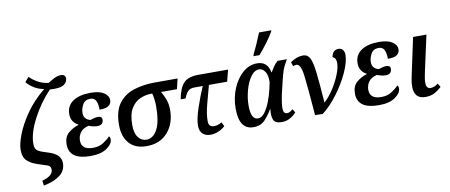

<svg xmlns="http://www.w3.org/2000/svg" viewBox="-82 -1164 4013 1711"><g transform="rotate(-10 1925.0 -308.5)"><path d="M195 197Q286 180 341.5 139Q397 98 397 28Q397 -54 281 -87Q221 -104 194 -121Q167 -138 167 -185Q167 -281 233 -408Q299 -535 396 -637Q406 -637 420 -636Q434 -635 445 -636Q504 -637 530 -658.5Q556 -680 556 -712Q556 -725 546.5 -735.5Q537 -746 515 -746Q484 -746 453 -730Q422 -714 397 -697Q344 -702 300 -727Q256 -752 228 -781L192 -739Q256 -665 347 -650Q244 -566 177.5 -470Q111 -374 78.5 -289Q46 -204 46 -153Q46 -82 83 -50Q120 -18 172 -2Q235 18 261.5 27.5Q288 37 288 68Q288 125 189 152Z M651 10Q748 10 800.5 -27.5Q853 -65 853 -106Q853 -127 842 -134Q817 -107 778.5 -82.5Q740 -58 686 -58Q581 -58 581 -141Q581 -182 604 -214Q627 -246 680 -259Q693 -253 714.5 -247.5Q736 -242 757 -242Q812 -242 812 -293Q812 -322 775 -322Q758 -322 740 -317Q722 -312 706 -307Q680 -312 663 -330Q646 -348 646 -380Q646 -416 666.5 -454.5Q687 -493 736 -493Q774 -493 788 -461.5Q802 -430 801 -383Q863 -383 886 -402Q909 -421 909 -450Q909 -491 867.5 -518Q826 -545 748 -545Q644 -545 586 -504.5Q528 -464 528 -390Q528 -352 546 -325Q564 -298 593 -285L592 -282Q534 -263 496 -228.5Q458 -194 458 -128Q458 10 651 10Z M1159 10Q1281 10 1350.5 -70Q1420 -150 1420 -272Q1420 -329 1402 -373.5Q1384 -418 1368 -443H1512L1534 -536H1327Q1226 -536 1139.5 -509Q1053 -482 1000.5 -413Q948 -344 948 -217Q948 -113 1002 -51.5Q1056 10 1159 10ZM1168 -47Q1122 -47 1093 -85Q1064 -123 1064 -197Q1064 -294 1096.5 -347Q1129 -400 1178.5 -421.5Q1228 -443 1279 -443H1288Q1294 -423 1298.5 -391.5Q1303 -360 1303 -328Q1303 -185 1265.5 -116Q1228 -47 1168 -47Z M1736 9Q1808 9 1870 -45L1852 -83Q1813 -61 1782 -61Q1732 -61 1732 -115Q1731 -174 1753.5 -261.5Q1776 -349 1799 -431H1964L1991 -536H1722Q1630 -536 1588.5 -492Q1547 -448 1529 -348H1574Q1585 -382 1605.5 -406.5Q1626 -431 1665 -431H1743Q1706 -345 1673 -247.5Q1640 -150 1640 -90Q1640 -40 1667 -15.5Q1694 9 1736 9Z M2125 9Q2192 9 2230 -31.5Q2268 -72 2297 -122H2301Q2293 -66 2307 -29Q2321 8 2381 8Q2424 8 2457 -10.5Q2490 -29 2514 -56L2496 -88Q2482 -77 2469.5 -69.5Q2457 -62 2442 -62Q2428 -62 2418 -72.5Q2408 -83 2408 -116Q2408 -137 2412.5 -167.5Q2417 -198 2424 -233L2450 -342Q2464 -403 2477 -441.5Q2490 -480 2523 -536H2438Q2416 -516 2400.5 -493Q2385 -470 2370 -445H2367Q2349 -546 2254 -546Q2182 -546 2124 -495Q2066 -444 2031.5 -360.5Q1997 -277 1997 -181Q1997 9 2125 9ZM2179 -61Q2115 -61 2115 -187Q2115 -254 2134 -324.5Q2153 -395 2186.5 -442.5Q2220 -490 2264 -490Q2293 -490 2315.5 -458.5Q2338 -427 2336 -360L2322 -296Q2312 -252 2291.5 -196.5Q2271 -141 2242.5 -101Q2214 -61 2179 -61ZM2235 -614H2289Q2324 -654 2363 -706Q2402 -758 2427 -801L2431 -814H2320Q2281 -714 2238 -629Z M2684 -2 2753 0Q2823 -53 2890 -142Q2957 -231 3000.5 -325Q3044 -419 3044 -486Q3044 -511 3031 -529Q3018 -547 2992 -547Q2937 -547 2927 -483Q2959 -471 2959 -427Q2959 -384 2935 -323Q2911 -262 2872 -201Q2833 -140 2786 -97Q2773 -276 2762 -372.5Q2751 -469 2731 -506Q2711 -543 2672 -544Q2612 -544 2555 -503L2567 -465Q2580 -472 2598 -472Q2637 -472 2650.5 -367Q2664 -262 2684 -2Z M3260 10Q3357 10 3409.5 -27.5Q3462 -65 3462 -106Q3462 -127 3451 -134Q3426 -107 3387.5 -82.5Q3349 -58 3295 -58Q3190 -58 3190 -141Q3190 -182 3213 -214Q3236 -246 3289 -259Q3302 -253 3323.5 -247.5Q3345 -242 3366 -242Q3421 -242 3421 -293Q3421 -322 3384 -322Q3367 -322 3349 -317Q3331 -312 3315 -307Q3289 -312 3272 -330Q3255 -348 3255 -380Q3255 -416 3275.5 -454.5Q3296 -493 3345 -493Q3383 -493 3397 -461.5Q3411 -430 3410 -383Q3472 -383 3495 -402Q3518 -421 3518 -450Q3518 -491 3476.5 -518Q3435 -545 3357 -545Q3253 -545 3195 -504.5Q3137 -464 3137 -390Q3137 -352 3155 -325Q3173 -298 3202 -285L3201 -282Q3143 -263 3105 -228.5Q3067 -194 3067 -128Q3067 10 3260 10Z M3682 10Q3731 10 3765 -8.5Q3799 -27 3829 -55L3809 -89Q3793 -76 3777 -68.5Q3761 -61 3740 -61Q3701 -61 3701 -116Q3701 -136 3705 -160Q3709 -184 3715 -212L3786 -536H3665L3595 -209Q3589 -183 3584.5 -155Q3580 -127 3580 -102Q3580 10 3682 10Z"/></g></svg>

Font: Noto Serif SemiCondensed Semi
Style: Italic
Weight: 600
Width: 4
Italic angle: -12°
Designer: Monotype Design Team
Foundry: Monotype Imaging Inc.
Version: Version 1.901